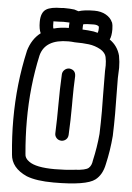

<svg xmlns="http://www.w3.org/2000/svg" viewBox="-60 -944 680 989"><g transform="rotate(5 280.0 -450.0)"><path d="M276 -218H275Q260 -219 251 -229Q242 -239 242 -251V-254Q245 -330 245 -405.5Q245 -481 249 -559Q250 -573 260.5 -582.5Q271 -592 285 -592Q318 -588 318 -555Q315 -494 315 -434V-404Q315 -328 311 -251Q310 -236 300 -227Q290 -218 276 -218ZM255 -69Q308 -69 359 -75Q414 -78 429 -91Q444 -104 447 -131Q463 -201 469 -270Q471 -329 471 -387L470 -465Q469 -514 469 -595L470 -624Q470 -646 465.5 -667.5Q461 -689 435 -705Q406 -721 374 -725Q342 -729 301 -729Q283 -731 268 -731Q148 -731 126 -646Q90 -483 90 -307Q90 -222 98 -134Q98 -112 121 -96Q157 -69 255 -69ZM479 -759Q521 -730 534 -680Q540 -648 540 -618L538 -565Q538 -515 539 -466Q540 -424 540 -381Q540 -324 538 -266Q532 -190 515 -117Q504 -62 469 -35Q424 0 255 0Q166 0 115 -20Q34 -56 29 -126V-127Q20 -218 20 -305Q20 -490 59 -662V-663Q77 -726 122 -760Q112 -781 112 -818Q112 -867 139 -884Q163 -899 217 -899L230 -900Q262 -900 284 -897L306 -890Q335 -900 388 -900Q422 -900 447 -886Q472 -872 482 -849L483 -848Q488 -833 488 -812Q488 -777 479 -759ZM186 -790Q221 -800 264 -800V-811Q264 -820 265 -828Q255 -829 232 -829L217 -828Q192 -828 182 -827Q182 -798 184 -793ZM335 -798Q364 -797 393 -793Q403 -791 414 -788Q414 -789 415 -790Q418 -797 418 -814Q418 -818 417 -821Q409 -829 390 -829Q350 -829 336 -825Q335 -819 335 -811Z"/></g></svg>

Font: Bubblez Graffiti
Style: Regular
Weight: 400
Designer: GGBotNet
Foundry: GGBotNet
Version: 1.00